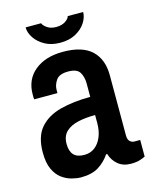

<svg xmlns="http://www.w3.org/2000/svg" viewBox="-107 -755 669 838"><g transform="rotate(-15 228.0 -335.5)"><path d="M155 12Q137 12 113.5 6Q90 0 69 -15.5Q48 -31 34.5 -60Q21 -89 21 -136Q21 -208 55 -247Q89 -286 148.5 -301.5Q208 -317 284 -317V-377Q284 -407 271.5 -428Q259 -449 219 -449Q179 -449 164.5 -428Q150 -407 150 -384V-370H45Q44 -375 44 -380Q44 -385 44 -392Q44 -460 92 -499Q140 -538 219 -538Q307 -538 349 -498Q391 -458 391 -386V-114Q391 -95 400 -87Q409 -79 419 -79H446V-4Q437 1 421 6Q405 11 381 11Q346 11 323 -8Q300 -27 291 -57H286Q265 -26 234.5 -7Q204 12 155 12ZM194 -79Q222 -79 242 -94.5Q262 -110 273 -137Q284 -164 284 -199V-235Q242 -235 207.5 -227.5Q173 -220 152 -200.5Q131 -181 131 -145Q131 -112 146.5 -95.5Q162 -79 194 -79ZM220 -579Q180 -579 151 -595Q122 -611 106 -635Q90 -659 90 -683H160Q163 -673 179 -661.5Q195 -650 220 -650Q246 -650 262.5 -661.5Q279 -673 280 -683H350Q350 -659 334.5 -635Q319 -611 290 -595Q261 -579 220 -579Z"/></g></svg>

Font: Archivo Narrow SemiBold
Style: Regular
Weight: 600
Designer: Hector Gatti
Foundry: Omnibus-Type
Version: Version 3.002